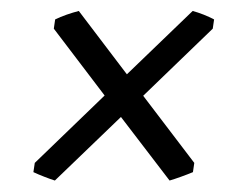

<svg xmlns="http://www.w3.org/2000/svg" viewBox="-20 -446 421 345"><path d="M42.5 -153.3 168 -274.4 76.7 -394.5 79.1 -411.1Q87.9 -415.5 99.9 -419.7Q111.8 -423.8 121.6 -426.3L208 -312.5L326.2 -426.3Q335.4 -423.8 345.9 -419.7Q356.4 -415.5 364.7 -411.1L362.3 -394.5L237.3 -273.9L329.1 -153.3L326.7 -136.7Q317.4 -132.8 305.2 -128.4Q293 -124 284.7 -121.6L197.3 -235.8L78.6 -121.6Q70.8 -124 59.6 -128.4Q48.3 -132.8 40 -136.7Z"/></svg>

Font: GentiumAlt
Style: Italic
Weight: 400
Italic angle: -7°
Designer: J. Victor Gaultney
Version: Version 1.02; 2005; OFL release